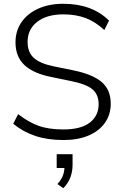

<svg xmlns="http://www.w3.org/2000/svg" viewBox="-20 -733 653 1016"><path d="M316 8Q231 8 166 -14Q101 -36 50 -78L76 -129Q130 -87 183.5 -67.5Q237 -48 315 -48Q409 -48 455.5 -84.5Q502 -121 502 -181Q502 -233 469 -260.5Q436 -288 356 -304L254 -325Q157 -344 109.5 -388.5Q62 -433 62 -509Q62 -570 94 -616Q126 -662 183 -687.5Q240 -713 315 -713Q467 -713 557 -624L532 -574Q485 -618 433 -637.5Q381 -657 315 -657Q228 -657 177 -617.5Q126 -578 126 -511Q126 -457 158.5 -427Q191 -397 264 -382L367 -361Q470 -340 518 -299Q566 -258 566 -184Q566 -127 535.5 -83.5Q505 -40 449 -16Q393 8 316 8ZM315 263 284 241Q304 218 312 198Q320 178 321 156H280V83H364V140Q364 175 352 206.5Q340 238 315 263Z"/></svg>

Font: Mulish Light
Style: Regular
Weight: 300
Designer: Vernon Adams
Foundry: Vernon Adams
Version: Version 3.603; ttfautohint (v1.8.3)